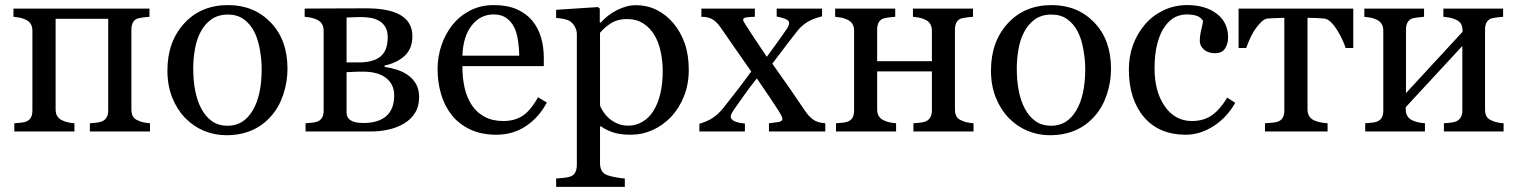

<svg xmlns="http://www.w3.org/2000/svg" viewBox="-20 -515 5943 752"><path d="M567.4 0H332V-32.2Q343.3 -33.2 355 -34.2Q366.7 -35.2 375.5 -38.1Q389.2 -42.5 396.5 -53.5Q403.8 -64.5 403.8 -82V-441.4H197.8V-86.9Q197.8 -70.3 204.6 -59.6Q211.4 -48.8 225.1 -43Q235.4 -38.1 247.1 -35.6Q258.8 -33.2 271.5 -32.2V0H36.1V-32.2Q47.4 -33.2 59.3 -34.2Q71.3 -35.2 80.1 -38.1Q93.8 -42.5 100.3 -53.5Q106.9 -64.5 106.9 -82V-394.5Q106.9 -410.6 100.1 -421.6Q93.3 -432.6 79.6 -438.5Q66.9 -444.3 54.9 -446.3Q43 -448.2 32.7 -449.2V-481.4H565.4V-449.2Q551.3 -448.2 540.8 -446.8Q530.3 -445.3 521.5 -443.4Q507.8 -439.5 501.2 -428Q494.6 -416.5 494.6 -399.4V-86.9Q494.6 -69.8 500.5 -59.3Q506.3 -48.8 520.5 -43Q530.8 -38.1 542.7 -35.6Q554.7 -33.2 567.4 -32.2Z M1106 -245.6Q1106 -194.8 1089.8 -145.8Q1073.7 -96.7 1043.9 -62.5Q1010.3 -23.4 965.8 -4.4Q921.4 14.6 866.2 14.6Q820.3 14.6 778.8 -2.7Q737.3 -20 705.1 -53.2Q673.3 -85.9 654.5 -133.1Q635.7 -180.2 635.7 -238.8Q635.7 -351.6 701.4 -423.3Q767.1 -495.1 873.5 -495.1Q974.6 -495.1 1040.3 -427Q1106 -358.9 1106 -245.6ZM1004.9 -244.6Q1004.9 -281.2 997.6 -322Q990.2 -362.8 975.6 -391.1Q960 -421.4 934.6 -439.7Q909.2 -458 872.6 -458Q835 -458 808.3 -439.5Q781.7 -420.9 765.1 -388.7Q749.5 -358.9 743.2 -320.8Q736.8 -282.7 736.8 -247.1Q736.8 -200.2 744.4 -160.4Q752 -120.6 768.6 -89.4Q785.2 -58.1 810.3 -40.3Q835.4 -22.5 872.6 -22.5Q933.6 -22.5 969.2 -81.5Q1004.9 -140.6 1004.9 -244.6Z M1523.9 -141.6Q1523.9 -184.6 1492.2 -209.5Q1460.4 -234.4 1401.4 -234.4Q1375.5 -234.4 1360.6 -233.4Q1345.7 -232.4 1337.4 -232.4V-73.2Q1337.4 -54.2 1353.5 -43.7Q1369.6 -33.2 1402.8 -33.2Q1438 -33.2 1462.4 -42.5Q1486.8 -51.8 1500.5 -67.9Q1513.7 -83.5 1518.8 -102.1Q1523.9 -120.6 1523.9 -141.6ZM1621.6 -134.3Q1621.6 -98.6 1605.5 -72.8Q1589.4 -46.9 1561 -30.3Q1535.2 -15.1 1502 -7.6Q1468.8 0 1431.2 0H1176.8V-32.2Q1188 -33.2 1200 -34.2Q1211.9 -35.2 1220.7 -38.1Q1234.4 -42.5 1241 -53.5Q1247.6 -64.5 1247.6 -82V-394.5Q1247.6 -410.6 1240.7 -421.6Q1233.9 -432.6 1220.2 -438.5Q1207.5 -444.3 1195.6 -446.3Q1183.6 -448.2 1173.3 -449.2V-481.4Q1216.8 -481.4 1281 -481.9Q1345.2 -482.4 1415 -482.4Q1452.1 -482.4 1484.1 -477.3Q1516.1 -472.2 1541 -460Q1566.9 -447.3 1581.1 -425.5Q1595.2 -403.8 1595.2 -373Q1595.2 -324.7 1565.2 -296.6Q1535.2 -268.6 1486.3 -258.3V-252.9Q1511.2 -249.5 1535.4 -241.7Q1559.6 -233.9 1578.6 -220.2Q1598.1 -206.1 1609.9 -185.3Q1621.6 -164.6 1621.6 -134.3ZM1498.5 -369.1Q1498.5 -393.6 1489.5 -408.9Q1480.5 -424.3 1465.3 -433.1Q1450.2 -441.9 1431.4 -445.1Q1412.6 -448.2 1392.6 -448.2Q1379.9 -448.2 1364.5 -447.5Q1349.1 -446.8 1337.4 -446.3V-270.5H1384.8Q1418.5 -270.5 1441.4 -278.3Q1464.4 -286.1 1476.1 -299.3Q1488.3 -312 1493.4 -329.6Q1498.5 -347.2 1498.5 -369.1Z M2121.6 -113.3Q2091.3 -55.7 2040.5 -21.5Q1989.7 12.7 1923.8 12.7Q1865.7 12.7 1822 -7.8Q1778.3 -28.3 1750 -63.5Q1721.7 -98.6 1707.8 -145.5Q1693.8 -192.4 1693.8 -244.6Q1693.8 -291.5 1708.7 -336.7Q1723.6 -381.8 1752.4 -418Q1780.3 -452.6 1821.5 -473.9Q1862.8 -495.1 1914.1 -495.1Q1966.8 -495.1 2004.4 -478.5Q2042 -461.9 2065.4 -433.1Q2087.9 -405.8 2098.9 -368.7Q2109.9 -331.5 2109.9 -288.1V-255.9H1791Q1791 -208.5 1800 -169.9Q1809.1 -131.3 1828.6 -102.1Q1847.7 -73.7 1878.4 -57.4Q1909.2 -41 1951.7 -41Q1995.1 -41 2026.6 -61.3Q2058.1 -81.5 2087.4 -134.3ZM2013.7 -296.9Q2013.7 -324.2 2009 -355.5Q2004.4 -386.7 1994.1 -407.7Q1982.9 -430.2 1963.4 -444.3Q1943.8 -458.5 1913.1 -458.5Q1861.8 -458.5 1827.9 -415.8Q1793.9 -373 1791 -296.9Z M2617.2 -424.3Q2646 -390.1 2661.9 -345Q2677.7 -299.8 2677.7 -241.7Q2677.7 -184.6 2658.7 -137.5Q2639.6 -90.3 2608.4 -57.1Q2575.7 -23.4 2535.6 -5.4Q2495.6 12.7 2450.7 12.7Q2407.2 12.7 2379.4 2.9Q2351.6 -6.8 2334 -20H2330.1V124.5Q2330.1 142.1 2336.9 153.8Q2343.8 165.5 2357.9 170.9Q2369.6 175.3 2391.4 179.4Q2413.1 183.6 2427.2 184.1V216.8H2158.2V184.1Q2173.3 183.1 2187.5 181.6Q2201.7 180.2 2212.9 176.8Q2227.5 171.9 2233.4 159.7Q2239.3 147.5 2239.3 130.9V-381.3Q2239.3 -396 2231.9 -409.7Q2224.6 -423.3 2212.9 -431.6Q2204.1 -437.5 2188.5 -440.7Q2172.9 -443.8 2158.2 -444.8V-476.6L2322.3 -487.3L2329.1 -481.4V-427.2L2333 -426.3Q2358.4 -455.6 2396 -475.1Q2433.6 -494.6 2470.7 -494.6Q2515.6 -494.6 2553 -475.6Q2590.3 -456.5 2617.2 -424.3ZM2537.6 -78.1Q2557.1 -108.4 2566.4 -148.4Q2575.7 -188.5 2575.7 -237.8Q2575.7 -273.9 2567.9 -311.5Q2560.1 -349.1 2543.5 -377Q2526.9 -405.3 2500 -422.9Q2473.1 -440.4 2435.5 -440.4Q2399.4 -440.4 2374 -424.6Q2348.6 -408.7 2330.1 -386.7V-102.1Q2334.5 -88.9 2344.5 -74.7Q2354.5 -60.5 2366.7 -50.3Q2381.8 -38.1 2399.4 -30.5Q2417 -22.9 2442.4 -22.9Q2469.7 -22.9 2495.1 -37.4Q2520.5 -51.8 2537.6 -78.1Z M3212.4 0H2991.7V-32.2Q3013.7 -34.7 3029.1 -37.1Q3044.4 -39.6 3044.4 -49.8Q3044.4 -54.2 3039.6 -63.5Q3034.7 -72.8 3029.8 -80.6Q3017.6 -99.6 2996.3 -131.6Q2975.1 -163.6 2944.3 -208Q2918.9 -176.3 2897.5 -146.2Q2876 -116.2 2852.5 -82.5Q2849.1 -77.6 2845.5 -70.3Q2841.8 -63 2841.8 -58.6Q2841.8 -47.9 2855.7 -40.8Q2869.6 -33.7 2897.5 -31.2V0H2719.2V-30.3Q2752.4 -40 2772.7 -54Q2793 -67.9 2810.1 -88.4Q2825.2 -107.9 2852.3 -142.1Q2879.4 -176.3 2922.4 -234.9Q2897.5 -270.5 2861.6 -322Q2825.7 -373.5 2802.2 -407.7Q2789.6 -426.3 2773.2 -437.7Q2756.8 -449.2 2727.1 -449.2V-481.4H2936.5V-449.2Q2920.9 -449.2 2905.8 -447.3Q2890.6 -445.3 2890.6 -438.5Q2890.6 -434.1 2893.6 -428.7Q2896.5 -423.3 2900.9 -417Q2911.6 -400.4 2934.3 -365.7Q2957 -331.1 2983.4 -292.5Q3000.5 -315.9 3023.2 -347.2Q3045.9 -378.4 3064.9 -406.7Q3066.9 -410.2 3068.8 -415.3Q3070.8 -420.4 3070.8 -425.3Q3070.8 -435.5 3054 -441.7Q3037.1 -447.8 3022 -450.2V-481.4H3199.7V-451.2Q3162.1 -441.4 3141.1 -428Q3120.1 -414.6 3105.5 -397Q3089.4 -377 3067.1 -347.7Q3044.9 -318.4 3004.9 -265.6Q3049.3 -203.1 3077.1 -163.1Q3105 -123 3133.3 -80.6Q3147.5 -59.1 3164.8 -46.6Q3182.1 -34.2 3212.4 -32.2Z M3793 0H3557.6V-32.2Q3568.8 -33.2 3580.8 -34.2Q3592.8 -35.2 3601.6 -38.1Q3615.2 -42.5 3622.6 -53.5Q3629.9 -64.5 3629.9 -82V-235.4H3415.5V-86.9Q3415.5 -70.3 3422.4 -59.6Q3429.2 -48.8 3442.9 -43Q3453.1 -38.1 3465.1 -35.6Q3477.1 -33.2 3489.7 -32.2V0H3254.4V-32.2Q3265.6 -33.2 3277.6 -34.2Q3289.6 -35.2 3298.3 -38.1Q3312 -42.5 3318.6 -53.5Q3325.2 -64.5 3325.2 -82V-394.5Q3325.2 -410.6 3318.4 -421.6Q3311.5 -432.6 3297.9 -438.5Q3285.2 -444.3 3273.2 -446.3Q3261.2 -448.2 3251 -449.2V-481.4H3486.3V-449.2Q3472.2 -448.2 3461.7 -446.8Q3451.2 -445.3 3442.4 -443.4Q3428.7 -439.5 3422.1 -428Q3415.5 -416.5 3415.5 -399.4V-275.4H3629.9V-394.5Q3629.9 -410.6 3623 -421.6Q3616.2 -432.6 3602.5 -438.5Q3589.8 -444.3 3577.9 -446.3Q3565.9 -448.2 3555.7 -449.2V-481.4H3791V-449.2Q3776.9 -448.2 3766.4 -446.8Q3755.9 -445.3 3747.1 -443.4Q3733.4 -439.5 3726.8 -428Q3720.2 -416.5 3720.2 -399.4V-86.9Q3720.2 -69.8 3726.1 -59.3Q3731.9 -48.8 3746.1 -43Q3756.3 -38.1 3768.3 -35.6Q3780.3 -33.2 3793 -32.2Z M4331.5 -245.6Q4331.5 -194.8 4315.4 -145.8Q4299.3 -96.7 4269.5 -62.5Q4235.8 -23.4 4191.4 -4.4Q4147 14.6 4091.8 14.6Q4045.9 14.6 4004.4 -2.7Q3962.9 -20 3930.7 -53.2Q3898.9 -85.9 3880.1 -133.1Q3861.3 -180.2 3861.3 -238.8Q3861.3 -351.6 3927 -423.3Q3992.7 -495.1 4099.1 -495.1Q4200.2 -495.1 4265.9 -427Q4331.5 -358.9 4331.5 -245.6ZM4230.5 -244.6Q4230.5 -281.2 4223.1 -322Q4215.8 -362.8 4201.2 -391.1Q4185.5 -421.4 4160.2 -439.7Q4134.8 -458 4098.1 -458Q4060.5 -458 4033.9 -439.5Q4007.3 -420.9 3990.7 -388.7Q3975.1 -358.9 3968.8 -320.8Q3962.4 -282.7 3962.4 -247.1Q3962.4 -200.2 3970 -160.4Q3977.5 -120.6 3994.1 -89.4Q4010.7 -58.1 4035.9 -40.3Q4061 -22.5 4098.1 -22.5Q4159.2 -22.5 4194.8 -81.5Q4230.5 -140.6 4230.5 -244.6Z M4624 12.7Q4519.5 12.7 4460.4 -56.6Q4401.4 -126 4401.4 -242.7Q4401.4 -293.5 4417.2 -337.6Q4433.1 -381.8 4463.4 -418Q4492.2 -452.6 4535.6 -473.9Q4579.1 -495.1 4630.4 -495.1Q4701.2 -495.1 4745.6 -461.2Q4790 -427.2 4790 -368.7Q4790 -344.2 4778.3 -325.4Q4766.6 -306.6 4739.7 -306.6Q4710.9 -306.6 4695.1 -321.3Q4679.2 -335.9 4679.2 -354Q4679.2 -376 4685.1 -399.2Q4690.9 -422.4 4691.9 -433.1Q4683.1 -448.2 4665.8 -453.4Q4648.4 -458.5 4628.4 -458.5Q4605 -458.5 4583.7 -448.5Q4562.5 -438.5 4542.5 -411.6Q4524.4 -387.2 4513.2 -345.7Q4502 -304.2 4502 -246.6Q4502 -155.8 4542.2 -98.4Q4582.5 -41 4647.9 -41Q4695.3 -41 4727.3 -64Q4759.3 -86.9 4786.6 -132.8L4817.9 -112.3Q4785.6 -54.7 4732.9 -21Q4680.2 12.7 4624 12.7Z M5280.3 -327.1H5250.5Q5246.1 -340.8 5237.5 -359.4Q5229 -377.9 5218.8 -394.5Q5208 -412.6 5194.6 -426.5Q5181.2 -440.4 5166.5 -442.4Q5151.4 -443.8 5132.8 -444.6Q5114.3 -445.3 5101.1 -445.3V-86.9Q5101.1 -70.3 5107.9 -59.6Q5114.7 -48.8 5128.4 -43Q5139.2 -38.1 5152.8 -35.6Q5166.5 -33.2 5179.7 -32.2V0H4934.6V-32.2Q4945.8 -33.2 4960.2 -34.2Q4974.6 -35.2 4983.4 -38.1Q4997.1 -42.5 5003.7 -53.5Q5010.3 -64.5 5010.3 -82V-445.3Q4994.6 -444.8 4975.1 -444.1Q4955.6 -443.4 4944.3 -442.4Q4931.6 -441.4 4917.2 -426.3Q4902.8 -411.1 4892.1 -394.5Q4881.8 -377.9 4873 -357.7Q4864.3 -337.4 4860.8 -327.1H4831.1V-481.4H5280.3Z M5869.1 0H5635.3V-32.2Q5646.5 -33.2 5658.4 -34.2Q5670.4 -35.2 5679.2 -38.1Q5692.9 -42.5 5700.2 -53.5Q5707.5 -64.5 5707.5 -82V-335L5485.8 -95.2V-86.9Q5485.8 -70.3 5492.7 -59.6Q5499.5 -48.8 5513.2 -43Q5523.9 -38.1 5535.9 -35.6Q5547.9 -33.2 5561 -32.2V0H5327.1V-32.2Q5338.4 -33.2 5350.3 -34.2Q5362.3 -35.2 5371.1 -38.1Q5384.8 -42.5 5391.4 -53.5Q5397.9 -64.5 5397.9 -82V-394.5Q5397.9 -410.6 5391.1 -421.6Q5384.3 -432.6 5370.6 -438.5Q5357.9 -444.3 5345.9 -446.3Q5334 -448.2 5323.7 -449.2V-481.4H5557.6V-449.2Q5543.5 -448.2 5533 -446.8Q5522.5 -445.3 5513.7 -443.4Q5500 -439.5 5493.4 -428Q5486.8 -416.5 5486.8 -399.4V-150.4L5708.5 -390.6Q5708.5 -412.1 5701.7 -422.4Q5694.8 -432.6 5681.2 -438.5Q5668.5 -444.3 5656 -446.3Q5643.6 -448.2 5633.3 -449.2V-481.4H5867.2V-449.2Q5853 -448.2 5842.5 -446.8Q5832 -445.3 5823.2 -443.4Q5809.6 -439.5 5803 -428Q5796.4 -416.5 5796.4 -399.4V-86.9Q5796.4 -69.8 5802.2 -59.3Q5808.1 -48.8 5822.3 -43Q5832.5 -38.1 5844.5 -35.6Q5856.4 -33.2 5869.1 -32.2Z"/></svg>

Font: UniBurma_GGSerif
Style: Book
Weight: 400
Designer: Victor San Kho Lin (for Burmese only and related typography optimization with it)
Foundry: http://www.unimm.org
Version: 2.0